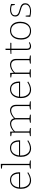

<svg xmlns="http://www.w3.org/2000/svg" viewBox="2024 -2830 813 4901"><g transform="rotate(-90 2430.5 -379.5)"><path d="M276 7Q214 7 165 -23.5Q116 -54 88.5 -112.5Q61 -171 61 -254Q61 -338 89 -400Q117 -462 168.5 -496Q220 -530 289 -530Q353 -530 396.5 -501Q440 -472 461.5 -422Q483 -372 483 -305Q483 -299 483 -292Q483 -285 482 -273H81V-300H458L449 -294Q450 -350 434.5 -397.5Q419 -445 383.5 -473.5Q348 -502 288 -502Q227 -502 184 -471.5Q141 -441 118 -386Q95 -331 95 -258Q95 -183 118.5 -130.5Q142 -78 184.5 -50Q227 -22 282 -22Q324 -22 371.5 -38.5Q419 -55 469 -88L483 -67Q429 -30 376.5 -11.5Q324 7 276 7Z M698 -28 690 -36 785 -21V0H577V-21L672 -36L665 -28V-733L672 -725L577 -740V-761L698 -766Z M1092 7Q1030 7 981 -23.5Q932 -54 904.5 -112.5Q877 -171 877 -254Q877 -338 905 -400Q933 -462 984.5 -496Q1036 -530 1105 -530Q1169 -530 1212.5 -501Q1256 -472 1277.5 -422Q1299 -372 1299 -305Q1299 -299 1299 -292Q1299 -285 1298 -273H897V-300H1274L1265 -294Q1266 -350 1250.5 -397.5Q1235 -445 1199.5 -473.5Q1164 -502 1104 -502Q1043 -502 1000 -471.5Q957 -441 934 -386Q911 -331 911 -258Q911 -183 934.5 -130.5Q958 -78 1000.5 -50Q1043 -22 1098 -22Q1140 -22 1187.5 -38.5Q1235 -55 1285 -88L1299 -67Q1245 -30 1192.5 -11.5Q1140 7 1092 7Z M1861 -424 1857 -425Q1906 -477 1962 -503.5Q2018 -530 2067 -530Q2126 -530 2166 -490.5Q2206 -451 2206 -369V-27L2198 -36L2294 -21V0H2087V-21L2181 -36L2173 -27V-361Q2173 -433 2141 -467Q2109 -501 2059 -501Q2015 -501 1962.5 -475.5Q1910 -450 1861 -398L1864 -408Q1866 -399 1866.5 -389.5Q1867 -380 1867 -370V-27L1860 -36L1954 -21V0H1748V-21L1842 -36L1834 -27V-361Q1834 -433 1802 -467Q1770 -501 1721 -501Q1677 -501 1624.5 -477Q1572 -453 1522 -401L1527 -413V-27L1519 -36L1613 -21V0H1406V-21L1502 -36L1494 -27V-494L1502 -485L1406 -500V-521L1519 -527L1525 -426L1520 -429Q1569 -482 1624 -506Q1679 -530 1728 -530Q1776 -530 1812 -504Q1848 -478 1861 -424Z M2592 7Q2530 7 2481 -23.5Q2432 -54 2404.5 -112.5Q2377 -171 2377 -254Q2377 -338 2405 -400Q2433 -462 2484.5 -496Q2536 -530 2605 -530Q2669 -530 2712.5 -501Q2756 -472 2777.5 -422Q2799 -372 2799 -305Q2799 -299 2799 -292Q2799 -285 2798 -273H2397V-300H2774L2765 -294Q2766 -350 2750.5 -397.5Q2735 -445 2699.5 -473.5Q2664 -502 2604 -502Q2543 -502 2500 -471.5Q2457 -441 2434 -386Q2411 -331 2411 -258Q2411 -183 2434.5 -130.5Q2458 -78 2500.5 -50Q2543 -22 2598 -22Q2640 -22 2687.5 -38.5Q2735 -55 2785 -88L2799 -67Q2745 -30 2692.5 -11.5Q2640 7 2592 7Z M2906 0V-21L3002 -36L2994 -27V-494L3002 -485L2906 -500V-521L3019 -527L3025 -426L3020 -429Q3070 -482 3124.5 -506Q3179 -530 3228 -530Q3294 -530 3336.5 -490.5Q3379 -451 3377 -369V-27L3370 -36L3465 -21V0H3258V-21L3352 -36L3344 -27V-361Q3344 -433 3310.5 -467Q3277 -501 3221 -501Q3177 -501 3124.5 -477Q3072 -453 3022 -401L3027 -413V-27L3019 -36L3113 -21V0Z M3696 7Q3655 7 3630 -18.5Q3605 -44 3605 -98V-505L3613 -496H3505V-517L3613 -524L3605 -515V-643L3638 -647V-515L3630 -523H3789L3787 -496H3630L3638 -505V-102Q3638 -60 3656.5 -41Q3675 -22 3706 -22Q3725 -22 3747.5 -29Q3770 -36 3795 -49L3804 -26Q3744 7 3696 7Z M4104 -530Q4206 -530 4266 -462Q4326 -394 4326 -271Q4326 -188 4297.5 -125.5Q4269 -63 4216 -28Q4163 7 4088 7Q3988 7 3929.5 -59Q3871 -125 3871 -250Q3871 -335 3899 -398Q3927 -461 3979.5 -495.5Q4032 -530 4104 -530ZM4102 -502Q4009 -502 3957.5 -434.5Q3906 -367 3906 -252Q3906 -140 3955 -80.5Q4004 -21 4091 -21Q4155 -21 4199.5 -52Q4244 -83 4267.5 -138.5Q4291 -194 4291 -267Q4291 -378 4240.5 -440Q4190 -502 4102 -502Z M4490 -400Q4490 -361 4512.5 -339Q4535 -317 4570 -304.5Q4605 -292 4644 -282Q4683 -272 4718.5 -257Q4754 -242 4776 -216Q4798 -190 4798 -143Q4798 -93 4770.5 -59.5Q4743 -26 4696.5 -9.5Q4650 7 4594 7Q4557 7 4522.5 1Q4488 -5 4452 -14L4459 -131H4481L4490 -26L4483 -34Q4509 -28 4539 -23.5Q4569 -19 4597 -19Q4644 -19 4682 -32Q4720 -45 4743 -72Q4766 -99 4766 -138Q4766 -179 4744 -201.5Q4722 -224 4686.5 -237Q4651 -250 4612.5 -260Q4574 -270 4538.5 -284.5Q4503 -299 4481 -324.5Q4459 -350 4459 -395Q4459 -442 4483.5 -471.5Q4508 -501 4549 -515.5Q4590 -530 4637 -530Q4667 -530 4704.5 -523.5Q4742 -517 4780 -502L4777 -408H4754L4740 -495L4748 -485Q4692 -503 4636 -503Q4575 -503 4532.5 -478Q4490 -453 4490 -400Z"/></g></svg>

Font: Bitter Thin ExtraLight
Style: Regular
Weight: 250
Version: Version 2.002